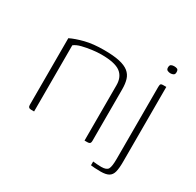

<svg xmlns="http://www.w3.org/2000/svg" viewBox="-131 -645 894 877"><g transform="rotate(30 315.5 -206.5)"><path d="M83 0Q67 0 67 -16V-368Q96 -382 137.5 -392.5Q179 -403 236 -403Q286 -403 317.5 -396Q349 -389 366.5 -375Q384 -361 390.5 -339.5Q397 -318 397 -289V-17Q397 -12 395.5 -7.5Q394 -3 389.5 -1.5Q385 0 379 0H365V-292Q365 -336 336 -357.5Q307 -379 236 -379Q214 -379 187.5 -375.5Q161 -372 137 -366Q113 -360 99 -349V0ZM499 86Q482 86 467.5 85Q453 84 447 83V63Q452 64 466.5 65Q481 66 491 66Q519 66 526.5 52.5Q534 39 534 -1V-381Q534 -387 535 -391.5Q536 -396 539.5 -397.5Q543 -399 550 -399H566V-3Q566 30 561 49.5Q556 69 541.5 77.5Q527 86 499 86ZM551 -462Q543 -462 535.5 -465.5Q528 -469 528 -480Q528 -492 534.5 -495.5Q541 -499 550 -499Q560 -499 566.5 -496Q573 -493 573 -480Q573 -469 566 -465.5Q559 -462 551 -462Z"/></g></svg>

Font: Genos ExtraLight
Style: Regular
Weight: 250
Designer: Robert E. Leuschke
Foundry: Robert E. Leuschke
Version: Version 1.010